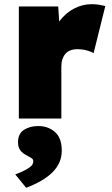

<svg xmlns="http://www.w3.org/2000/svg" viewBox="-20 -566 533 917"><path d="M70 0V-535H258L270 -357L225 -385Q238 -431 266 -467.5Q294 -504 333.5 -525Q373 -546 418 -546Q436 -546 452 -543.5Q468 -541 483 -537L427 -312Q417 -319 395.5 -325Q374 -331 349 -331Q331 -331 316.5 -325.5Q302 -320 292.5 -309Q283 -298 278 -283Q273 -268 273 -248V0ZM105 331 53 267Q67 262 87 253Q107 244 123 232Q139 220 139 205Q139 195 131.5 190Q124 185 111 178Q88 167 77 152Q66 137 66 113Q66 73 94 54.5Q122 36 163 36Q210 36 242.5 64.5Q275 93 275 153Q275 184 263.5 210Q252 236 229.5 258Q207 280 175.5 298Q144 316 105 331Z"/></svg>

Font: Lexend Deca Black
Style: Regular
Weight: 900
Designer: Bonnie Shaver-Troup, Thomas Jockin
Foundry: Lexend
Version: Version 1.007